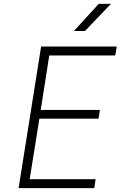

<svg xmlns="http://www.w3.org/2000/svg" viewBox="-20 -970 640 990"><path d="M76 0 192 -730H582L574 -684H234L190 -403H495L488 -358H183L133 -46H473L466 0ZM361 -810 489 -950H552L418 -810Z"/></svg>

Font: JetBrains Mono Thin
Style: Italic
Weight: 100
Italic angle: -9°
Monospace: yes
Designer: Philipp Nurullin, Konstantin Bulenkov
Foundry: JetBrains
Version: Version 2.305; ttfautohint (v1.8.4.7-5d5b)